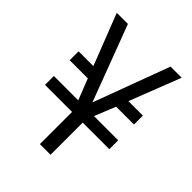

<svg xmlns="http://www.w3.org/2000/svg" viewBox="-190 -754 853 853"><g transform="rotate(45 236.5 -327.0)"><path d="M445 -413V-357H333L293 -258H445V-202H278V0H211V-202H41V-258H194L155 -357H41V-413H134L40 -654H110L245 -296L378 -654H448L354 -413Z"/></g></svg>

Font: Khand
Style: Regular
Weight: 400
Designer: Devanagari: Sanchit Sawaria, Jyotish Sonowal; Latin: Satya Rajpurohit
Foundry: Indian Type Foundry
Version: Version 1.101;PS 1.0;hotconv 1.0.78;makeotf.lib2.5.61930; tt